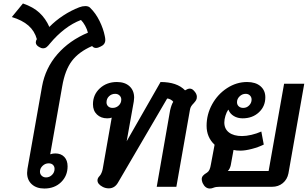

<svg xmlns="http://www.w3.org/2000/svg" viewBox="-20 -1075 1771 1105"><path d="M136 -80Q136 -87 138 -103L222 -578Q241 -683 310 -762.5Q379 -842 486 -887Q481 -907 470 -927Q459 -947 446 -960Q398 -942 352.5 -907Q307 -872 268 -825Q258 -812 249 -804.5Q240 -797 228 -797Q217 -797 206 -804Q186 -815 186 -831Q186 -840 192 -850Q179 -897 143.5 -928Q108 -959 48 -977L112 -1055Q171 -1035 207 -1001.5Q243 -968 264 -920Q299 -956 344 -985.5Q389 -1015 436 -1033Q454 -1040 471 -1040Q490 -1040 499 -1030Q531 -999 553 -954Q575 -909 583 -868Q586 -855 586 -845Q586 -819 559 -807Q544 -799 532 -799Q519 -799 510 -810Q434 -777 394 -724.5Q354 -672 338 -578L269 -187Q284 -192 298 -192Q331 -192 350 -172Q369 -152 369 -118Q369 -63 331.5 -26.5Q294 10 235 10Q190 10 163 -14.5Q136 -39 136 -80ZM294 -103Q294 -117 285 -126Q276 -135 260 -135Q240 -135 225 -120.5Q210 -106 210 -87Q210 -73 220 -63.5Q230 -54 245 -54Q265 -54 279.5 -68.5Q294 -83 294 -103Z M541 -37Q541 -50 553 -62Q559 -68 564 -79.5Q569 -91 571 -102L623 -398Q612 -394 597 -394Q561 -394 538 -416Q515 -438 515 -475Q515 -530 554.5 -566.5Q594 -603 653 -603Q699 -603 725.5 -578.5Q752 -554 752 -513Q752 -507 750 -491L709 -262L904 -603Q999 -603 1045 -555Q1061 -565 1072 -565Q1085 -565 1095 -554Q1113 -536 1113 -518Q1113 -506 1108.5 -498.5Q1104 -491 1095 -481Q1086 -472 1080.5 -463.5Q1075 -455 1073 -442L995 0H882L959 -440Q967 -474 977 -489Q973 -496 962 -502Q951 -508 942 -508L659 -24Q640 9 606 9Q588 9 572 1Q541 -15 541 -37ZM678 -502Q678 -516 668 -525.5Q658 -535 643 -535Q622 -535 607.5 -521Q593 -507 593 -486Q593 -472 602.5 -463Q612 -454 628 -454Q649 -454 663.5 -468Q678 -482 678 -502Z M1188 10Q1161 10 1146 -22Q1141 -35 1141 -44Q1141 -55 1148 -63.5Q1155 -72 1172 -82Q1181 -88 1186 -99.5Q1191 -111 1194 -130L1215 -242Q1169 -285 1169 -351Q1169 -417 1201 -475Q1233 -533 1287 -568Q1341 -603 1402 -603Q1451 -603 1479 -579Q1507 -555 1507 -515Q1507 -463 1470 -428.5Q1433 -394 1376 -394Q1348 -394 1326 -407Q1304 -420 1295 -443H1293Q1284 -430 1277.5 -409Q1271 -388 1271 -370Q1271 -333 1298 -312.5Q1325 -292 1373 -292Q1397 -292 1427 -299Q1457 -306 1484 -318L1498 -243Q1468 -228 1429.5 -218Q1391 -208 1364 -208Q1339 -208 1324 -212L1308 -124Q1306 -115 1301.5 -105.5Q1297 -96 1291 -91H1526L1615 -593H1731L1640 -77Q1633 -42 1607.5 -21Q1582 0 1546 0H1243Q1222 0 1210 5Q1198 10 1188 10ZM1428 -502Q1428 -516 1418.5 -525.5Q1409 -535 1394 -535Q1374 -535 1359 -520.5Q1344 -506 1344 -487Q1344 -472 1354 -463Q1364 -454 1380 -454Q1400 -454 1414 -468.5Q1428 -483 1428 -502Z"/></svg>

Font: Niramit SemiBold
Style: Italic
Weight: 600
Italic angle: -10°
Designer: Katatrad Aksorn Co.,Ltd.
Foundry: Cadson Demak Co.,Ltd.
Version: Version 1.001; ttfautohint (v1.6)